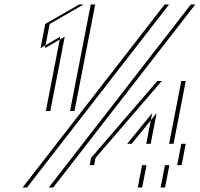

<svg xmlns="http://www.w3.org/2000/svg" viewBox="-20 -845 900 865"><path d="M665.4 -334H664.4L552.8 -197H638.8ZM741.8 -197 796.8 -480H688.8L390.5 -134L384.1 -101H620.1L600.5 0H703.5L723.1 -101H778.1L796.8 -197ZM839.9 -825H721.9L81.5 0H199.5ZM162.6 -628 251.7 -680 186.6 -345H295.6L388.9 -825H336.9L183.8 -737ZM685.4 -334 658.8 -197H572.8L684.4 -334ZM761.8 -197H816.8L798.1 -101H743.1L723.5 0H620.5L640.1 -101H404.1L410.5 -134L708.8 -480H816.8ZM859.9 -825 219.5 0H101.5L741.9 -825ZM182.6 -628 203.8 -737 356.9 -825H408.9L315.6 -345H206.6L271.7 -680Z"/></svg>

Font: Hussar Plate
Style: Obl
Weight: 700
Foundry: Cannot Into Space Fonts
Version: Version 0.798247